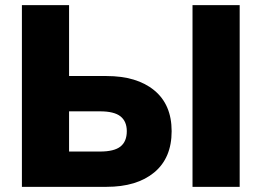

<svg xmlns="http://www.w3.org/2000/svg" viewBox="-20 -725 1015 745"><path d="M65 0V-705H248V-430H393Q511 -430 578.5 -374.5Q646 -319 646 -216Q646 -112 578.5 -56Q511 0 393 0ZM727 0V-705H910V0ZM248 -137H368Q423 -137 447.5 -156.5Q472 -176 472 -216Q472 -254 447.5 -273.5Q423 -293 368 -293H248Z"/></svg>

Font: Mulish Black
Style: Regular
Weight: 900
Designer: Vernon Adams
Foundry: Vernon Adams
Version: Version 3.603; ttfautohint (v1.8.3)